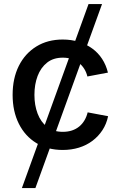

<svg xmlns="http://www.w3.org/2000/svg" viewBox="-20 -748 609 972"><path d="M90.8 204.1 428.2 -727.5H496.6L159.2 204.1ZM297.4 11.2Q221.2 11.2 164.1 -23.7Q106.9 -58.6 75.4 -121.6Q43.9 -184.6 43.9 -267.6Q43.9 -351.6 75.4 -414.6Q106.9 -477.5 164.1 -512.7Q221.2 -547.9 297.4 -547.9Q341.3 -547.9 378.9 -536.1Q416.5 -524.4 446.5 -502.7Q476.6 -481 496.8 -450Q517.1 -418.9 526.4 -380.4L422.4 -360.8Q417.5 -381.8 406.5 -399.4Q395.5 -417 379.9 -429.4Q364.3 -441.9 343.8 -449Q323.2 -456.1 297.9 -456.1Q250 -456.1 218.3 -430.9Q186.5 -405.8 170.4 -363.3Q154.3 -320.8 154.3 -267.6Q154.3 -215.3 170.4 -172.9Q186.5 -130.4 218.3 -105.5Q250 -80.6 297.9 -80.6Q323.2 -80.6 344 -87.4Q364.7 -94.2 380.9 -107.4Q397 -120.6 407.7 -138.9Q418.5 -157.2 423.8 -179.2L527.3 -159.7Q519 -120.1 498.5 -88.9Q478 -57.6 447.8 -34.9Q417.5 -12.2 379.4 -0.5Q341.3 11.2 297.4 11.2Z"/></svg>

Font: V-Inter
Style: Medium-500
Weight: 500
Designer: Rasmus Andersson
Foundry: rsms
Version: Version 4.000;git-4146feb